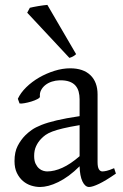

<svg xmlns="http://www.w3.org/2000/svg" viewBox="-20 -747 499 782"><path d="M171.9 -48.8Q201.2 -48.8 234.1 -63.7Q267.1 -78.6 304.2 -110.8V-237.3Q263.2 -230.5 236.6 -224.1Q210 -217.8 192.9 -211.2Q175.8 -204.6 165.5 -197.3Q155.3 -189.9 147.5 -181.6Q134.8 -168.5 127 -151.6Q119.1 -134.8 119.1 -111.8Q119.1 -92.3 125 -80.1Q130.9 -67.9 139.2 -60.8Q147.5 -53.7 156.5 -51.3Q165.5 -48.8 171.9 -48.8ZM452.1 -40Q410.6 -11.2 383.5 1.7Q356.4 14.6 342.8 14.6Q326.7 14.6 315.9 -7.8Q305.2 -30.3 304.2 -69.8Q282.2 -47.9 260.3 -31.7Q238.3 -15.6 217.3 -5.4Q196.3 4.9 177.5 9.8Q158.7 14.6 143.1 14.6Q125.5 14.6 106.9 8.8Q88.4 2.9 73.5 -9.8Q58.6 -22.5 48.8 -42.5Q39.1 -62.5 39.1 -90.8Q39.1 -127.9 52 -152.8Q64.9 -177.7 83 -195.8Q94.7 -207.5 109.6 -218Q124.5 -228.5 149.2 -238.3Q173.8 -248 210.9 -256.8Q248 -265.6 304.2 -273.9V-342.8Q304.2 -359.4 300.3 -373.8Q296.4 -388.2 287.1 -398.7Q277.8 -409.2 262 -414.8Q246.1 -420.4 222.2 -419.9Q206.5 -419.4 191.4 -414.6Q176.3 -409.7 165 -400.9Q153.8 -392.1 147.5 -380.1Q141.1 -368.2 142.6 -353.5Q143.1 -349.1 132.6 -343.5Q122.1 -337.9 107.7 -333.5Q93.3 -329.1 79.3 -326.7Q65.4 -324.2 59.6 -325.7L52.7 -344.7Q64 -369.1 86.9 -391.6Q109.9 -414.1 139.4 -431.2Q168.9 -448.2 201.9 -458.5Q234.9 -468.8 265.6 -468.8Q319.3 -468.8 348.4 -440.7Q377.4 -412.6 377.4 -362.3V-86.9Q377.4 -66.4 382.8 -57.6Q388.2 -48.8 397 -48.8Q403.8 -48.8 414.6 -51.3Q425.3 -53.7 444.8 -62ZM290 -526.4Q283.7 -520.5 277.3 -517.1Q271 -513.7 262.7 -511.2L90.8 -695.3L101.6 -715.3Q106.4 -716.8 116 -718.5Q125.5 -720.2 136 -722.2Q146.5 -724.1 156.7 -725.3Q167 -726.6 172.9 -727.1Z"/></svg>

Font: Gentium Unicode
Style: Regular
Weight: 400
Version: Version 1.009